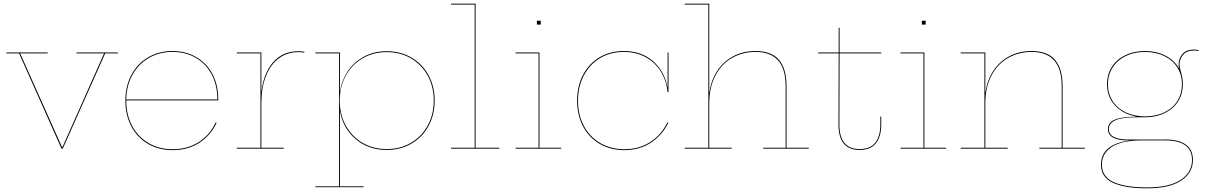

<svg xmlns="http://www.w3.org/2000/svg" viewBox="-20 -810 6573 1046"><path d="M622 -524V-519H553L322 0H315L84 -519H15V-524H240V-519H90L319 -6L547 -519H397V-524Z M1169 -270V-263H668V-261Q668 -184 700 -124Q732 -64 789.5 -30.5Q847 3 921 3Q1001 3 1062 -35.5Q1123 -74 1155 -143L1160 -141Q1127 -71 1065 -31.5Q1003 8 921 8Q845 8 786.5 -26Q728 -60 695.5 -121.5Q663 -183 663 -261Q663 -340 695.5 -401.5Q728 -463 786.5 -497.5Q845 -532 920 -532Q993 -532 1050 -498.5Q1107 -465 1138 -405.5Q1169 -346 1169 -270ZM1164 -268V-270Q1164 -345 1133.5 -403.5Q1103 -462 1047.5 -494.5Q992 -527 920 -527Q847 -527 790.5 -494Q734 -461 701.5 -402Q669 -343 668 -268Z M1638 -528V-523Q1623 -526 1606 -526Q1545 -526 1499.5 -492.5Q1454 -459 1429 -396Q1404 -333 1404 -247V-5H1526V0H1270V-5H1399V-519H1270V-524H1404V-313H1405Q1416 -411 1468 -471Q1520 -531 1606 -531Q1623 -531 1638 -528Z M2348 -262Q2348 -185 2314.5 -123.5Q2281 -62 2221.5 -27.5Q2162 7 2087 7Q1988 7 1918.5 -51.5Q1849 -110 1832 -205V205H1961V210H1698V205H1827V-519H1698V-524H1832V-315H1833Q1841 -370 1873 -419.5Q1905 -469 1960 -500Q2015 -531 2087 -531Q2162 -531 2221.5 -496.5Q2281 -462 2314.5 -400.5Q2348 -339 2348 -262ZM2343 -262Q2343 -338 2310 -398Q2277 -458 2219 -492Q2161 -526 2087 -526Q2013 -526 1955 -492Q1897 -458 1864 -398Q1831 -338 1831 -262Q1831 -186 1864 -126Q1897 -66 1955 -32Q2013 2 2087 2Q2161 2 2219 -32Q2277 -66 2310 -126Q2343 -186 2343 -262Z M2700 -5V0H2437V-5H2566V-785H2437V-790H2571V-5Z M3037 -5V0H2789V-5H2914V-519H2789V-524H2919V-5ZM2926 -697V-676H2905V-697Z M3129 -261Q3129 -184 3161 -124Q3193 -64 3250.5 -30.5Q3308 3 3382 3Q3461 3 3522 -36Q3583 -75 3616 -143L3621 -141Q3587 -72 3525 -32Q3463 8 3382 8Q3306 8 3247.5 -26Q3189 -60 3156.5 -121.5Q3124 -183 3124 -261Q3124 -340 3156 -401.5Q3188 -463 3245.5 -497.5Q3303 -532 3378 -532Q3475 -532 3538 -476.5Q3601 -421 3616 -335H3617V-524H3622V-308H3617Q3606 -408 3541 -467.5Q3476 -527 3378 -527Q3305 -527 3248.5 -493Q3192 -459 3160.5 -398.5Q3129 -338 3129 -261Z M4386 -5V0H4138V-5H4260V-342Q4260 -527 4096 -527Q4026 -527 3968.5 -494.5Q3911 -462 3877.5 -398.5Q3844 -335 3844 -246V-5H3966V0H3710V-5H3839V-785H3710V-790H3844V-307H3845Q3854 -373 3887.5 -424Q3921 -475 3974.5 -503.5Q4028 -532 4096 -532Q4184 -532 4224.5 -483Q4265 -434 4265 -342V-5Z M4663 2Q4720 2 4748 -32.5Q4776 -67 4776 -133V-175H4781V-133Q4781 -65 4751.5 -29Q4722 7 4663 7Q4548 7 4548 -132L4549 -519H4438V-524H4549V-659H4554V-524H4781V-519H4554L4553 -132Q4553 2 4663 2Z M5134 -5V0H4886V-5H5011V-519H4886V-524H5016V-5ZM5023 -697V-676H5002V-697Z M5890 -5V0H5642V-5H5764V-342Q5764 -527 5600 -527Q5530 -527 5472.5 -494.5Q5415 -462 5381.5 -398.5Q5348 -335 5348 -246V-5H5470V0H5214V-5H5343V-519H5214V-524H5348V-307H5349Q5358 -373 5391.5 -424Q5425 -475 5478.5 -503.5Q5532 -532 5600 -532Q5688 -532 5728.5 -483Q5769 -434 5769 -342V-5Z M6510 -537V-532Q6497 -535 6485 -535Q6445 -535 6425.5 -511.5Q6406 -488 6406 -459Q6406 -442 6413 -421Q6418 -403 6421 -388Q6424 -373 6424 -351Q6424 -297 6397.5 -256.5Q6371 -216 6324.5 -193.5Q6278 -171 6218 -171H6166Q6021 -171 6021 -107Q6021 -50 6127 -50H6330Q6403 -50 6441 -21.5Q6479 7 6479 61Q6479 131 6415.5 173.5Q6352 216 6229 216Q6107 216 6042.5 185.5Q5978 155 5978 88Q5978 30 6018.5 -2.5Q6059 -35 6132 -44V-45H6126Q6016 -45 6016 -107Q6016 -143 6054 -158.5Q6092 -174 6166 -174V-176Q6096 -190 6053.5 -236.5Q6011 -283 6011 -351Q6011 -405 6037.5 -446Q6064 -487 6111 -509.5Q6158 -532 6218 -532Q6281 -532 6330 -506.5Q6379 -481 6404 -436Q6401 -448 6401 -459Q6401 -491 6421.5 -515.5Q6442 -540 6485 -540Q6497 -540 6510 -537ZM6419 -351Q6419 -403 6393.5 -443Q6368 -483 6322 -505Q6276 -527 6218 -527Q6159 -527 6113.5 -505Q6068 -483 6042 -443Q6016 -403 6016 -351Q6016 -299 6042 -259Q6068 -219 6114 -197.5Q6160 -176 6218 -176Q6276 -176 6322 -197.5Q6368 -219 6393.5 -259Q6419 -299 6419 -351ZM6192 -45Q6089 -44 6036 -9Q5983 26 5983 87Q5983 152 6046 181.5Q6109 211 6229 211Q6350 211 6412 170Q6474 129 6474 61Q6474 9 6437.5 -18Q6401 -45 6330 -45Z"/></svg>

Font: Hepta Slab Hairline
Style: Regular
Weight: 400
Designer: Michael LaGattuta
Foundry: Michael LaGattuta
Version: Version 1.100; ttfautohint (v1.8) -l 8 -r 50 -G 200 -x 14 -D